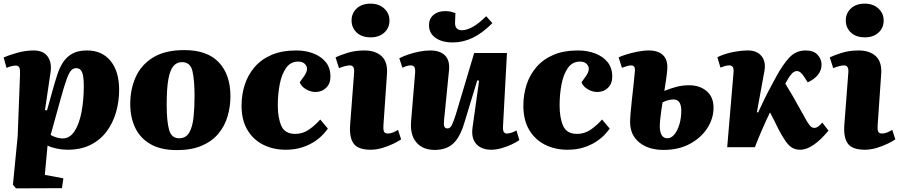

<svg xmlns="http://www.w3.org/2000/svg" viewBox="-21 -808 4935 1054"><path d="M89 -401Q90 -427 85 -437.5Q80 -448 65 -448Q54 -448 39 -444Q24 -440 15 -435L-1 -492Q26 -505 72.5 -518Q119 -531 164 -531Q218 -531 241.5 -496.5Q265 -462 256 -408L226 -204L237 -202L270 -320Q282 -363 294.5 -401Q307 -439 326.5 -468Q346 -497 377 -514Q408 -531 457 -531Q539 -531 586 -473.5Q633 -416 633 -315Q633 -251 616 -192Q599 -133 564.5 -86.5Q530 -40 476.5 -13Q423 14 350 14Q320 14 289.5 7.5Q259 1 240 -9L225 152L327 171L319 225L67 226L50 206L76 -60ZM398 -434Q383 -434 371.5 -423.5Q360 -413 346.5 -377.5Q333 -342 313 -269L257 -67Q292 -48 323 -48Q362 -48 388 -87.5Q414 -127 426.5 -193Q439 -259 439 -336Q439 -389 429.5 -411.5Q420 -434 398 -434Z M950 16Q862 16 805.5 -16.5Q749 -49 721.5 -106Q694 -163 694 -238Q694 -317 723.5 -384Q753 -451 818.5 -492Q884 -533 991 -533Q1117 -533 1180.5 -465.5Q1244 -398 1244 -280Q1244 -223 1228.5 -170Q1213 -117 1178.5 -75Q1144 -33 1087.5 -8.5Q1031 16 950 16ZM962 -49Q1000 -49 1018 -80.5Q1036 -112 1041.5 -164.5Q1047 -217 1047 -281Q1047 -368 1035.5 -417.5Q1024 -467 978 -467Q950 -467 931.5 -446Q913 -425 903.5 -374.5Q894 -324 894 -233Q894 -143 907 -96Q920 -49 962 -49Z M1605 -531Q1656 -531 1698.5 -515Q1741 -499 1767 -467.5Q1793 -436 1793 -387Q1793 -349 1769.5 -326Q1746 -303 1710 -303Q1685 -303 1659.5 -317.5Q1634 -332 1624 -356L1647 -388Q1673 -424 1660 -447Q1647 -470 1616 -470Q1574 -470 1549.5 -435Q1525 -400 1514.5 -345Q1504 -290 1504 -230Q1504 -161 1523.5 -117Q1543 -73 1600 -73Q1642 -73 1676.5 -97.5Q1711 -122 1737 -152L1779 -102Q1770 -89 1752 -69.5Q1734 -50 1705.5 -31Q1677 -12 1637.5 1Q1598 14 1547 14Q1479 14 1424 -13.5Q1369 -41 1337 -95Q1305 -149 1305 -228Q1305 -288 1322.5 -342.5Q1340 -397 1376.5 -439.5Q1413 -482 1469.5 -506.5Q1526 -531 1605 -531Z M1909 -696Q1909 -735 1937 -761.5Q1965 -788 2013 -788Q2059 -788 2088 -761.5Q2117 -735 2117 -695Q2117 -655 2088.5 -629Q2060 -603 2014 -603Q1965 -603 1937 -629.5Q1909 -656 1909 -696ZM1923 -410Q1926 -449 1900 -449Q1878 -449 1840 -434L1821 -493Q1843 -504 1885.5 -517.5Q1928 -531 1979 -531Q2041 -531 2075 -498.5Q2109 -466 2103 -397L2084 -122Q2082 -99 2086.5 -87Q2091 -75 2108 -75Q2122 -75 2136.5 -81Q2151 -87 2164 -95L2181 -43Q2167 -33 2139.5 -19.5Q2112 -6 2078.5 4Q2045 14 2014 14Q1945 14 1920.5 -19.5Q1896 -53 1901 -122Z M2171 -488Q2189 -498 2218 -508Q2247 -518 2279.5 -524.5Q2312 -531 2340 -531Q2395 -531 2422 -503.5Q2449 -476 2444 -423L2417 -152Q2414 -125 2418 -114Q2422 -103 2436 -103Q2450 -103 2459 -120.5Q2468 -138 2482 -182L2582 -517H2762L2740 -109Q2739 -75 2761 -75Q2785 -75 2814 -92L2830 -39Q2815 -28 2788.5 -15.5Q2762 -3 2732 5.5Q2702 14 2676 14Q2622 14 2593.5 -17.5Q2565 -49 2573 -108L2609 -365L2599 -367L2529 -137Q2505 -55 2467 -20Q2429 15 2365 15Q2300 15 2264.5 -26.5Q2229 -68 2236 -146L2258 -410Q2259 -431 2253.5 -440Q2248 -449 2234 -449Q2223 -449 2211.5 -445.5Q2200 -442 2188 -436ZM2465 -575Q2405 -575 2369.5 -600.5Q2334 -626 2334 -670Q2334 -705 2358.5 -726Q2383 -747 2423 -747Q2442 -747 2455.5 -743.5Q2469 -740 2479 -736L2477 -684Q2476 -642 2515 -642Q2541 -642 2574.5 -660.5Q2608 -679 2648 -719L2682 -681Q2626 -625 2573 -600Q2520 -575 2465 -575Z M3152 -531Q3203 -531 3245.5 -515Q3288 -499 3314 -467.5Q3340 -436 3340 -387Q3340 -349 3316.5 -326Q3293 -303 3257 -303Q3232 -303 3206.5 -317.5Q3181 -332 3171 -356L3194 -388Q3220 -424 3207 -447Q3194 -470 3163 -470Q3121 -470 3096.5 -435Q3072 -400 3061.5 -345Q3051 -290 3051 -230Q3051 -161 3070.5 -117Q3090 -73 3147 -73Q3189 -73 3223.5 -97.5Q3258 -122 3284 -152L3326 -102Q3317 -89 3299 -69.5Q3281 -50 3252.5 -31Q3224 -12 3184.5 1Q3145 14 3094 14Q3026 14 2971 -13.5Q2916 -41 2884 -95Q2852 -149 2852 -228Q2852 -288 2869.5 -342.5Q2887 -397 2923.5 -439.5Q2960 -482 3016.5 -506.5Q3073 -531 3152 -531Z M3626 -309Q3658 -322 3691 -331Q3724 -340 3762 -340Q3820 -340 3858 -308Q3896 -276 3896 -217Q3896 -157 3861.5 -104Q3827 -51 3765.5 -18Q3704 15 3622 15Q3539 15 3488.5 -26Q3438 -67 3438 -138Q3438 -155 3440.5 -186.5Q3443 -218 3447.5 -257.5Q3452 -297 3456.5 -338Q3461 -379 3464 -415Q3468 -449 3444 -449Q3434 -449 3421 -445Q3408 -441 3393 -436L3375 -493Q3386 -499 3414 -508Q3442 -517 3476.5 -524Q3511 -531 3541 -531Q3592 -531 3619 -505Q3646 -479 3642 -427Q3640 -401 3635.5 -370.5Q3631 -340 3626 -309ZM3616 -246Q3613 -228 3609.5 -203Q3606 -178 3603.5 -154Q3601 -130 3601 -114Q3601 -85 3611 -67Q3621 -49 3643 -49Q3664 -49 3681.5 -70.5Q3699 -92 3709 -126.5Q3719 -161 3719 -200Q3719 -262 3676 -262Q3648 -262 3616 -246Z M4134 -192 4141 -191Q4156 -224 4174 -261Q4192 -298 4210 -331Q4228 -364 4240 -387Q4275 -452 4311.5 -491.5Q4348 -531 4402 -531Q4445 -531 4467 -507.5Q4489 -484 4489 -453Q4489 -422 4469 -397Q4449 -372 4413 -356L4395 -384Q4374 -418 4354 -418Q4336 -418 4321 -398Q4314 -390 4306.5 -377.5Q4299 -365 4290 -349Q4310 -317 4330.5 -281.5Q4351 -246 4374 -204Q4395 -165 4407.5 -144Q4420 -123 4429 -114.5Q4438 -106 4449 -106Q4460 -106 4471 -114Q4482 -122 4493 -135L4527 -91Q4486 -41 4446.5 -13.5Q4407 14 4372 14Q4348 14 4329.5 4Q4311 -6 4293 -31Q4275 -56 4252 -100Q4240 -125 4229 -146.5Q4218 -168 4206 -191Q4184 -146 4162.5 -96.5Q4141 -47 4123 0H3971L4006 -412Q4009 -449 3983 -449Q3971 -449 3958.5 -445.5Q3946 -442 3934 -437L3917 -494Q3959 -514 4004.5 -522.5Q4050 -531 4085 -531Q4135 -531 4160 -499.5Q4185 -468 4175 -416Z M4622 -696Q4622 -735 4650 -761.5Q4678 -788 4726 -788Q4772 -788 4801 -761.5Q4830 -735 4830 -695Q4830 -655 4801.5 -629Q4773 -603 4727 -603Q4678 -603 4650 -629.5Q4622 -656 4622 -696ZM4636 -410Q4639 -449 4613 -449Q4591 -449 4553 -434L4534 -493Q4556 -504 4598.5 -517.5Q4641 -531 4692 -531Q4754 -531 4788 -498.5Q4822 -466 4816 -397L4797 -122Q4795 -99 4799.5 -87Q4804 -75 4821 -75Q4835 -75 4849.5 -81Q4864 -87 4877 -95L4894 -43Q4880 -33 4852.5 -19.5Q4825 -6 4791.5 4Q4758 14 4727 14Q4658 14 4633.5 -19.5Q4609 -53 4614 -122Z"/></svg>

Font: Literata 36pt ExtraBold
Style: Italic
Weight: 800
Italic angle: -2°
Designer: Latin by Veronika Burian and Jose Scaglione. Greek by Irene Vlachou. Cyrillic by Vera Evstafieva
Foundry: TypeTogether
Version: Version 3.002